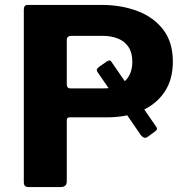

<svg xmlns="http://www.w3.org/2000/svg" viewBox="-20 -762 762 782"><path d="M612 -227 582 -205Q567 -193 552 -214L379 -466Q373 -474 374.5 -479Q376 -484 384 -490L414 -511Q428 -521 434 -510L616 -246Q624 -235 612 -227ZM684 -511Q684 -437 649.5 -386.5Q615 -336 554.5 -310Q494 -284 413 -284H263Q252 -284 252 -273V-23Q252 0 226 0H98Q86 0 81.5 -5Q77 -10 77 -20V-723Q77 -742 93 -742H393Q474 -742 540 -717Q606 -692 645 -641Q684 -590 684 -511ZM519 -510Q519 -547 503.5 -570.5Q488 -594 460.5 -605Q433 -616 397 -616H271Q252 -616 252 -599V-420Q252 -402 266 -402H403Q457 -402 488 -431Q519 -460 519 -510Z"/></svg>

Font: Libre Franklin
Style: Bold
Weight: 700
Designer: Pablo Impallari, Rodrigo Fuenzalida, Nhung Nguyen
Foundry: Impallari Type
Version: Version 3.000